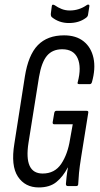

<svg xmlns="http://www.w3.org/2000/svg" viewBox="-20 -816 437 842"><path d="M150 6Q90 6 58.5 -41.5Q27 -89 43 -186L89 -480Q104 -575 146 -618Q188 -661 261 -661Q314 -661 347 -634.5Q380 -608 390 -561.5Q400 -515 383 -455Q380 -447 374 -447H328Q317 -447 321 -456Q338 -521 320.5 -560.5Q303 -600 253 -600Q210 -600 186 -571.5Q162 -543 151 -478L105 -190Q84 -55 167 -55Q220 -55 248.5 -97.5Q277 -140 287 -204L299 -271H218Q210 -271 211 -280L218 -321Q220 -330 227 -330H360Q369 -330 367 -321L336 -128Q329 -84 326.5 -58Q324 -32 323 -9Q323 0 314 0H278Q269 0 269 -9Q270 -23 272 -41Q274 -59 278 -81H277Q256 -41 227 -17.5Q198 6 150 6ZM282 -715Q239 -715 207 -741Q202 -746 203 -757L207 -788Q208 -800 220 -793Q234 -783 250.5 -776.5Q267 -770 286 -770Q327 -770 361 -794Q365 -797 369 -795.5Q373 -794 372 -789L366 -751Q365 -743 356 -737Q326 -715 282 -715Z"/></svg>

Font: Sofia Sans Extra Condensed
Style: Italic
Weight: 400
Italic angle: -9°
Designer: Botio Nikoltchev, Ani Petrova
Foundry: lettersoup
Version: Version 4.101; ttfautohint (v1.8.4.7-5d5b)